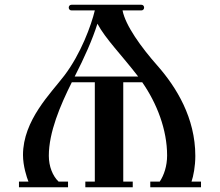

<svg xmlns="http://www.w3.org/2000/svg" viewBox="-20 -790 928 810"><path d="M828 0V-24H788C796 -47 804 -89 804 -132C804 -293 724 -422 645 -512C575 -591 509 -683 497 -746H576C584 -746 588 -752 588 -758C588 -764 584 -770 576 -770H282C274 -770 270 -764 270 -758C270 -752 274 -746 282 -746H380C365 -683 321 -563 252 -472C195 -397 77 -283 77 -136C77 -90 93 -41 100 -24H60V0H267V-24H227C202 -48 186 -88 186 -133C186 -232 234 -345 283 -443H380V-24H340V0H540V-24H500V-443H580C642 -354 685 -243 685 -134C685 -90 672 -51 654 -24H614V0ZM563 -467H295C336 -547 370 -623 391 -690C425 -626 494 -557 563 -467Z"/></svg>

Font: Ponomar Unicode
Style: Regular
Weight: 400
Version: 1.3